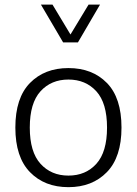

<svg xmlns="http://www.w3.org/2000/svg" viewBox="-20 -792 582 818"><path d="M154.3 -772.5H203.6L280.3 -645L357.4 -772.5H406.2L312 -611.3H249ZM271.5 -502Q373.5 -502 435.5 -438.5Q497.6 -375 497.6 -248.5Q497.6 -122.6 435.3 -58.6Q373 5.4 271.5 5.4Q169.9 5.4 107.7 -58.6Q45.4 -122.6 45.4 -248.5Q45.4 -375 107.7 -438.5Q169.9 -502 271.5 -502ZM271.5 -453.1Q198.2 -453.1 152.6 -403.1Q106.9 -353 106.9 -248.5Q106.9 -144.5 152.6 -94.2Q198.2 -43.9 271.5 -43.9Q345.2 -43.9 390.6 -94.2Q436 -144.5 436 -248.5Q436 -353 390.4 -403.1Q344.7 -453.1 271.5 -453.1Z"/></svg>

Font: Estedad-FD Light
Style: Regular
Weight: 300
Designer: Amin Abedi
Version: Version 7.3